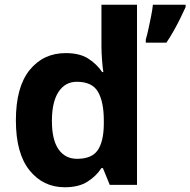

<svg xmlns="http://www.w3.org/2000/svg" viewBox="-20 -780 803 810"><path d="M253 10Q162 10 104.5 -61.5Q47 -133 47 -272Q47 -413 105 -484.5Q163 -556 257 -556Q316 -556 352 -533Q388 -510 411 -476H416Q413 -494 410.5 -526.5Q408 -559 408 -586V-760H558V0H443L414 -71H408Q386 -37 349 -13.5Q312 10 253 10ZM305 -110Q367 -110 392 -146Q417 -182 418 -255V-271Q418 -350 393.5 -392.5Q369 -435 304 -435Q255 -435 227 -392.5Q199 -350 199 -270Q199 -190 227 -150Q255 -110 305 -110ZM763 -750Q753 -728 741 -703.5Q729 -679 714.5 -653Q700 -627 682 -600H595V-613Q601 -633 606.5 -659Q612 -685 617.5 -712Q623 -739 625 -760H763Z"/></svg>

Font: Noto Sans Syriac Eastern
Style: Bold
Weight: 700
Designer: Patrick Giasson and the Monotype Design Team
Foundry: Monotype Imaging Inc.
Version: Version 3.001